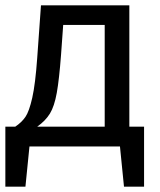

<svg xmlns="http://www.w3.org/2000/svg" viewBox="-20 -547 598 717"><path d="M518 -74V150H443L428 0H90L75 150H0V-74H37Q61 -90 75 -110.5Q89 -131 100.5 -182Q112 -233 119 -331L133 -527H463V-74ZM371 -454H216L208 -343Q201 -250 192 -200Q183 -150 166.5 -123Q150 -96 119 -74H371Z"/></svg>

Font: FiraGOUPP
Style: Medium
Weight: 400
Designer: bBox Type
Foundry: bBox Type GmbH
Version: Version 1.001